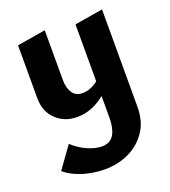

<svg xmlns="http://www.w3.org/2000/svg" viewBox="-133 -534 815 920"><g transform="rotate(-20 274.5 -73.5)"><path d="M246 289Q212 289 175.5 282.5Q139 276 104.5 261.5Q70 247 44 225L123 115Q158 147 197.5 164Q237 181 269 181Q297 181 314.5 167.5Q332 154 340.5 126.5Q349 99 349 60V-412L493 -436V61Q493 135 458 186Q423 237 367 263Q311 289 246 289ZM205 8Q142 8 99 -33Q56 -74 56 -143V-412L201 -436V-182Q201 -141 218 -116Q235 -91 269 -91Q287 -91 305 -97Q323 -103 339.5 -114.5Q356 -126 366 -142L403 -101Q375 -67 343.5 -42.5Q312 -18 278 -5Q244 8 205 8Z"/></g></svg>

Font: Ysabeau Infant ExtraBold
Style: Regular
Weight: 800
Designer: Christian Thalmann (Catharsis Fonts)
Version: Version 2.001;gftools[0.9.30]; featfreeze: ss01,ss02,lnum